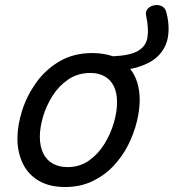

<svg xmlns="http://www.w3.org/2000/svg" viewBox="-20 -732 697 771"><path d="M241 19Q179 19 136 -6Q93 -31 71.5 -75.5Q50 -120 50 -176Q50 -229 69 -288.5Q88 -348 125.5 -400.5Q163 -453 219.5 -486Q276 -519 351 -519Q374 -519 395 -515.5Q416 -512 434 -506Q502 -509 534 -527.5Q566 -546 572 -581Q578 -616 567 -668Q563 -685 572.5 -696Q582 -707 598 -710.5Q614 -714 628 -708Q642 -702 647 -686Q662 -632 654.5 -584.5Q647 -537 611 -503.5Q575 -470 503 -455Q522 -431 531.5 -399.5Q541 -368 541 -331Q541 -291 529.5 -243.5Q518 -196 494.5 -149.5Q471 -103 435 -65Q399 -27 350.5 -4Q302 19 241 19ZM251 -61Q300 -61 337 -87Q374 -113 399 -153.5Q424 -194 437 -238.5Q450 -283 450 -321Q450 -360 437 -386Q424 -412 400 -425.5Q376 -439 343 -439Q293 -439 255 -413.5Q217 -388 191.5 -348Q166 -308 153 -264Q140 -220 140 -183Q140 -144 153.5 -116.5Q167 -89 192 -75Q217 -61 251 -61Z"/></svg>

Font: Playwrite NO
Style: Regular
Weight: 400
Designer: Veronika Burian, José Scaglione
Foundry: TypeTogether
Version: Version 1.002